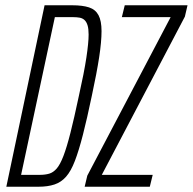

<svg xmlns="http://www.w3.org/2000/svg" viewBox="-20 -708 731 728"><path d="M4 0 149 -688H254Q293 -688 317.5 -680Q342 -672 353.5 -650.5Q365 -629 365 -590Q365 -550 356 -491Q347 -432 328 -344Q310 -258 294.5 -197.5Q279 -137 264 -98Q249 -59 230.5 -38Q212 -17 186.5 -8.5Q161 0 126 0ZM60 -45H131Q151 -45 166.5 -49.5Q182 -54 195 -69Q208 -84 220.5 -116.5Q233 -149 247 -204Q261 -259 279 -344Q299 -433 307.5 -489.5Q316 -546 316 -577Q316 -599 312 -612Q308 -625 300.5 -632Q293 -639 282 -641Q271 -643 257 -643H188ZM301 0 311 -42 627 -643H442L453 -688H691L681 -645L366 -45H559L548 0Z"/></svg>

Font: Saira UltraCondensed Light
Style: Italic
Weight: 300
Width: 1
Italic angle: -12°
Designer: Hector Gatti with collaboration of the Omnibus-Type team
Foundry: Omnibus-Type
Version: Version 1.101